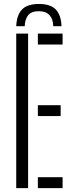

<svg xmlns="http://www.w3.org/2000/svg" viewBox="-20 -974 374 994"><path d="M181.5 -953.5Q241 -953.5 268.8 -924.8Q296.5 -896 298.5 -838.5H255.5Q255 -875 236.5 -895.5Q218 -916 181.5 -916Q142 -916 125.5 -894.8Q109 -873.5 108 -838.5H64Q66.5 -896.5 94.2 -925Q122 -953.5 181.5 -953.5ZM64 0V-800H125.5V0ZM176 0V-56.5H304V0ZM176 -373V-429.5H294V-373ZM176 -743.5V-800H304V-743.5Z"/></svg>

Font: Big Shoulders Stencil Text Thin Light
Style: Regular
Weight: 300
Version: Version 2.001